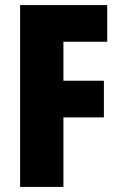

<svg xmlns="http://www.w3.org/2000/svg" viewBox="-20 -734 476 754"><path d="M229 0V-273H388V-417H229V-570H401V-714H59V0Z"/></svg>

Font: Noto Sans Telugu ExtraCondensed Black
Style: Regular
Weight: 900
Width: 2
Designer: Jelle Bosma - Monotype Design Team
Foundry: Monotype Imaging Inc.
Version: Version 2.005